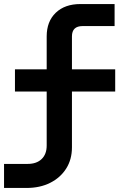

<svg xmlns="http://www.w3.org/2000/svg" viewBox="-20 -750 640 950"><path d="M0 180V61H117Q161 61 186 37Q211 13 211 -30V-297H54V-407H211V-570Q211 -644 256 -687Q301 -730 378 -730H547V-621H389Q336 -621 336 -570V-407H550V-297H336V-21Q336 39 307.5 84Q279 129 228.5 154.5Q178 180 111 180Z"/></svg>

Font: Pitagon Sans Mono
Style: Bold
Weight: 700
Monospace: yes
Designer: Travis Tran
Foundry: Pitagon
Version: Version 1.001; ttfautohint (v1.8.4.7-5d5b);gftools[0.9.26]